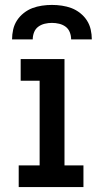

<svg xmlns="http://www.w3.org/2000/svg" viewBox="-20 -760 415 780"><path d="M56 0V-88H141V-432H64V-520H242V-88H319V0ZM29 -600Q29 -620 33.5 -640Q38 -660 49 -677Q60 -694 76.5 -707Q93 -720 111.5 -727Q130 -734 150.5 -737Q171 -740 191 -740Q211 -740 231.5 -737Q252 -734 270.5 -727Q289 -720 305.5 -707Q322 -694 333 -677Q344 -660 348.5 -640Q353 -620 353 -600H269Q269 -615 263.5 -629Q258 -643 246.5 -651.5Q235 -660 220.5 -663.5Q206 -667 191 -667Q176 -667 161.5 -663.5Q147 -660 135.5 -651.5Q124 -643 118.5 -629Q113 -615 113 -600Z"/></svg>

Font: Iosevka Custom Semibold
Style: Regular
Weight: 600
Designer: Belleve Invis
Foundry: Belleve Invis
Version: Version 27.0.2; ttfautohint (v1.8.4)